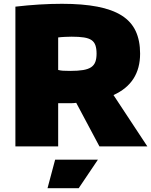

<svg xmlns="http://www.w3.org/2000/svg" viewBox="-20 -770 795 1010"><path d="M270 70H495L394 220H230ZM381 -229Q366 -227 350.5 -227Q335 -227 318 -227H286V0H61V-735Q190 -750 306 -750Q414 -750 492 -735Q570 -720 620 -688.5Q670 -657 693.5 -607Q717 -557 717 -488Q717 -333 577 -270L755 0H503ZM350 -397Q390 -397 417 -401.5Q444 -406 459.5 -416.5Q475 -427 481.5 -444.5Q488 -462 488 -488Q488 -514 482 -531.5Q476 -549 461.5 -559Q447 -569 421.5 -573Q396 -577 357 -577Q343 -577 321.5 -576Q300 -575 286 -573V-402Q297 -399 311 -398Q325 -397 350 -397Z"/></svg>

Font: Plata Sans Black
Style: Regular
Weight: 900
Designer: Pablo Impallari, Andres Torresi, & Cristiano Sobral
Foundry: Pablo Impallari, Andres Torresi, & Cristiano Sobral
Version: Version 1.00;December 28, 2019;FontCreator 12.0.0.2547 64-bi